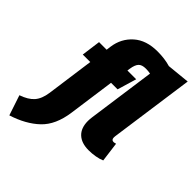

<svg xmlns="http://www.w3.org/2000/svg" viewBox="-364 -902 1268 1268"><g transform="rotate(45 270.0 -268.5)"><path d="M587 -139 605 -1Q583 9 551.5 14.5Q520 20 489 20Q422 20 385.5 -14.5Q349 -49 349 -114Q349 -133 352 -152L418 -625Q398 -629 376 -629Q339 -629 323 -611.5Q307 -594 301 -554L298 -534H380L340 -400H279L234 -76Q216 54 144.5 122Q73 190 -44 227L-91 86Q-30 65 0 31Q30 -3 39 -66L85 -400H15L33 -534H104L108 -566Q120 -653 182.5 -708.5Q245 -764 350 -764Q417 -764 471 -748L631 -764L548 -171Q547 -167 547 -159Q547 -135 567 -135Q573 -135 587 -139Z"/></g></svg>

Font: Fira Sans Black
Style: Italic
Weight: 900
Italic angle: -8°
Designer: Carrois Corporate & Edenspiekermann AG
Foundry: Carrois Corporate GbR & Edenspiekermann AG
Version: Version 4.203